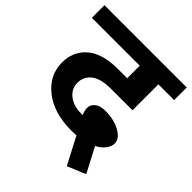

<svg xmlns="http://www.w3.org/2000/svg" viewBox="-222 -793 1051 1051"><g transform="rotate(45 303.5 -267.5)"><path d="M342.3 -37.9Q206.8 -37.9 124.4 -102.6Q42 -167.3 42 -266.4Q42 -347.8 98.1 -400.4Q126.4 -427.2 173.2 -442.1Q219.9 -457 281.6 -457H355.4V-554.1H-15.2V-651.7H621.8V-554.1H500V-353.4H332.2Q254.3 -353.4 217.1 -323.6Q180 -293.7 180 -247.5Q180 -201.2 217.4 -171.6Q254.8 -142.1 311.9 -142.1H325.6Q314.5 -167.8 315 -190.1Q315.5 -212.3 336.5 -229.5Q357.4 -246.7 399.4 -246.7Q464.1 -246.7 512.1 -219.9Q560.2 -193.1 560.2 -157.2Q560.2 -134.5 543.2 -111Q526.3 -87.5 493.4 -70.3L568.3 72.8L462.1 117.3L380.2 -39.4Q362 -37.9 342.3 -37.9Z"/></g></svg>

Font: Khula
Style: Bold
Weight: 700
Designer: Erin McLaughlin, Steve Matteson
Version: Version 1.000;PS 1.0;hotconv 1.0.72;makeotf.lib2.5.5900; ttf